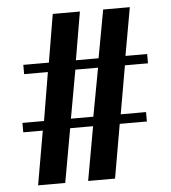

<svg xmlns="http://www.w3.org/2000/svg" viewBox="-51 -747 706 793"><g transform="rotate(-5 302.0 -350.0)"><path d="M75 0 114 -223.5H33V-262.5H122.5L156 -462.5H57.5V-501H163.5L197 -700H309.5L275.5 -501H369.5L406 -700H516.5L481 -501H571V-462.5H475.5L440.5 -262.5H545.5V-223.5H433L394 0H282.5L322.5 -223.5H227.5L187.5 0ZM234 -262.5H327L364 -462.5H270Z"/></g></svg>

Font: Imbue Thin 10pt ExtraBold
Style: Regular
Weight: 800
Version: Version 1.102